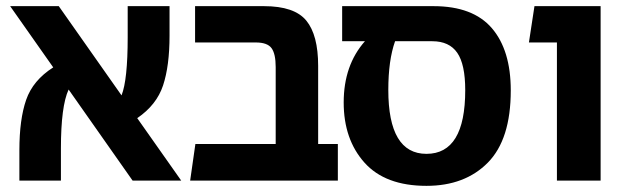

<svg xmlns="http://www.w3.org/2000/svg" viewBox="-20 -587 2057 624"><path d="M569 0H411L203 -296Q178 -242 178 -105V0H43V-99Q43 -199 65 -262.5Q87 -326 153 -368L13 -567H171L375 -277Q395 -327 395 -466V-567H531V-471Q531 -373 510 -309.5Q489 -246 426 -203Z M1014 -119H1078V0H598L615 -119H876V-369Q876 -412 862.5 -430.5Q849 -449 811 -449H614V-567H838Q937 -567 975.5 -520Q1014 -473 1014 -373Z M1389 -567Q1517 -567 1578.5 -495.5Q1640 -424 1640 -293Q1640 -134 1565.5 -58.5Q1491 17 1366 17Q1232 17 1164.5 -58.5Q1097 -134 1097 -254Q1097 -375 1166 -453H1092V-567ZM1366 -87Q1492 -87 1492 -294Q1492 -378 1466 -415.5Q1440 -453 1385 -453H1264Q1242 -391 1242 -295Q1242 -87 1366 -87Z M1790 0V-449H1699L1717 -567H1932V0Z"/></svg>

Font: FiraGO SemiBold
Style: Regular
Weight: 600
Designer: bBox Type
Foundry: bBox Type GmbH
Version: Version 1.001;PS 001.001;hotconv 1.0.88;makeotf.lib2.5.64775